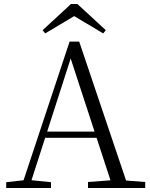

<svg xmlns="http://www.w3.org/2000/svg" viewBox="-20 -940 752 960"><path d="M367 -920 509 -789 496 -773 325 -875H377L206 -773L193 -789L335 -920ZM11 0V-29L109 -40H127L235 -29V0ZM85 0 328 -732H376L623 0H545L323 -679H343L339 -665L125 0ZM192 -251 195 -282H496L499 -251ZM420 0V-30L553 -40H577L706 -30V0Z"/></svg>

Font: Noto Serif TC ExtraLight Light
Style: Regular
Weight: 300
Version: Version 2.003-H1;hotconv 1.1.1;makeotfexe 2.6.0